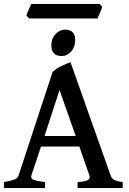

<svg xmlns="http://www.w3.org/2000/svg" viewBox="-20 -961 657 981"><path d="M0 0V-30.8Q33.2 -36.6 51.5 -43Q69.8 -49.3 74.7 -64L249 -594.2Q268.1 -611.3 293.7 -623.5Q319.3 -635.7 340.3 -643.1L545.4 -64Q550.3 -50.3 563 -42.5Q575.7 -34.7 606.9 -30.8V0H376.5V-30.8Q414.1 -33.2 428.2 -40.5Q442.4 -47.9 437 -64L385.3 -212.4H189.5L140.1 -64Q135.3 -48.8 152.6 -42Q169.9 -35.2 210 -30.8V0ZM207.5 -266.1H366.7L284.2 -501ZM294.9 -674.8Q242.2 -674.8 242.2 -730Q242.2 -763.2 263.4 -786.4Q284.7 -809.6 312 -809.6Q364.3 -809.6 364.3 -754.9Q364.3 -721.7 344 -698.2Q323.7 -674.8 294.9 -674.8ZM128.9 -866.7 115.2 -881.3Q117.7 -892.1 126.5 -911.9Q135.3 -931.6 140.1 -940.9H488.3L502.4 -926.8Q500 -916 491 -895.8Q481.9 -875.5 478 -866.7Z"/></svg>

Font: David Libre Medium
Style: Regular
Weight: 500
Designer: Ismar David, J. Victor Gaultney, Annie Olsen and Meir Sadan
Foundry: Monotype Imaging Inc. & SIL International
Version: Version 1.100; ttfautohint (v1.8.4.7-5d5b)